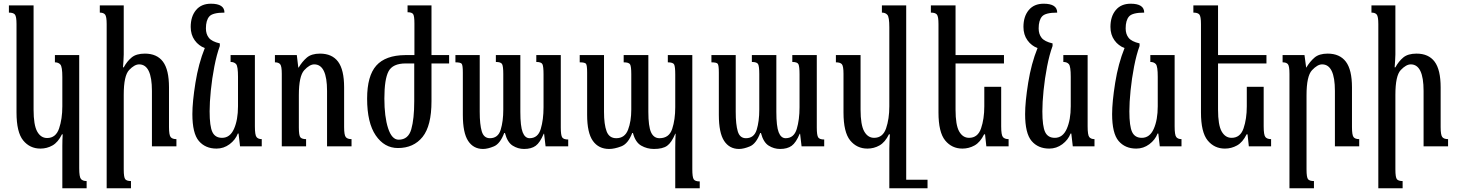

<svg xmlns="http://www.w3.org/2000/svg" viewBox="-20 -789 7853 1035"><path d="M447 226H316V-3Q316 -17 316.5 -34.5Q317 -52 318 -65H314Q293 -22 263 -5Q233 12 198 12Q141 12 105 -32Q69 -76 69 -183V-659Q69 -700 60.5 -710.5Q52 -721 28 -721V-760H161V-198Q161 -115 180.5 -80Q200 -45 234 -45Q281 -45 298.5 -96.5Q316 -148 316 -216V-374Q316 -429 305.5 -441Q295 -453 276 -453V-492H407V118Q407 165 416.5 176Q426 187 447 187Z M891 -104Q891 -61 900 -50Q909 -39 931 -39V0H799V-299Q799 -442 730 -442Q705 -442 676 -411.5Q647 -381 647 -278V124Q647 168 655.5 177.5Q664 187 686 187V226H555V-659Q555 -700 546.5 -710.5Q538 -721 518 -721V-760H647V-495Q647 -478 645.5 -461Q644 -444 643 -426H647Q665 -459 690 -479.5Q715 -500 761 -500Q826 -500 858.5 -456.5Q891 -413 891 -318Z M1262 -69Q1249 -35 1217.5 -11.5Q1186 12 1147 12Q1087 12 1052 -29Q1017 -70 1017 -174Q1017 -239 1033.5 -342.5Q1050 -446 1084 -530Q1051 -542 1029.5 -572Q1008 -602 1008 -644Q1008 -700 1036.5 -734.5Q1065 -769 1117 -769Q1190 -769 1190 -721Q1126 -721 1108 -700Q1090 -679 1090 -636Q1090 -605 1106 -585Q1122 -565 1165 -555V-541Q1148 -495 1135.5 -430.5Q1123 -366 1116.5 -301.5Q1110 -237 1110 -189Q1110 -108 1125 -77Q1140 -46 1177 -46Q1220 -46 1241.5 -94.5Q1263 -143 1263 -216V-375Q1263 -431 1253 -443Q1243 -455 1223 -455V-492H1354V-108Q1354 -61 1363 -50Q1372 -39 1391 -39V0H1274L1266 -69Z M1835 -104Q1835 -61 1844 -50Q1853 -39 1875 -39V0H1743V-299Q1743 -442 1674 -442Q1649 -442 1620 -410.5Q1591 -379 1591 -276V-102Q1591 -58 1599.5 -48.5Q1608 -39 1630 -39V0H1499V-391Q1499 -432 1490.5 -442.5Q1482 -453 1462 -453V-492H1580L1588 -425H1590Q1609 -457 1634 -478.5Q1659 -500 1705 -500Q1770 -500 1802.5 -456.5Q1835 -413 1835 -318Z M2306 -243Q2306 -111 2258 -51Q2210 9 2125 9Q2052 9 2005.5 -59Q1959 -127 1959 -257Q1959 -380 2008.5 -435.5Q2058 -491 2164 -492H2214V-662Q2214 -703 2207 -713Q2200 -723 2177 -723V-760H2306V-492H2401V-447H2306ZM2213 -447H2167Q2097 -447 2074.5 -404.5Q2052 -362 2052 -258Q2052 -160 2072 -98Q2092 -36 2129 -36Q2181 -36 2197 -92Q2213 -148 2213 -243Z M2871 -455V-492H3003V-102Q3003 -60 3010.5 -48.5Q3018 -37 3043 -37V0H2921L2913 -68H2911Q2891 -20 2867.5 -3Q2844 14 2805 14Q2772 14 2743.5 -4Q2715 -22 2702 -72H2698Q2676 -14 2642.5 0Q2609 14 2584 14Q2532 14 2503.5 -29.5Q2475 -73 2475 -170V-398Q2475 -437 2469 -445Q2463 -453 2435 -453V-492H2566V-186Q2566 -118 2577 -81Q2588 -44 2621 -44Q2665 -44 2679 -89.5Q2693 -135 2693 -198V-390Q2693 -432 2686.5 -443.5Q2680 -455 2653 -455V-492H2785V-186Q2785 -108 2797.5 -76Q2810 -44 2835 -44Q2880 -44 2895 -94Q2910 -144 2910 -211V-388Q2910 -431 2904 -443Q2898 -455 2871 -455Z M3580 -453V-492H3712V123Q3712 166 3719.5 177.5Q3727 189 3752 189V226H3620V8Q3620 -11 3620.5 -30Q3621 -49 3622 -68H3620Q3600 -20 3576 -3Q3552 14 3505 14Q3468 14 3436.5 -4Q3405 -22 3392 -72H3388Q3366 -14 3329 0Q3292 14 3264 14Q3207 14 3176 -29.5Q3145 -73 3145 -170V-398Q3145 -437 3139 -445Q3133 -453 3105 -453V-492H3236V-186Q3236 -118 3250 -81Q3264 -44 3302 -44Q3348 -44 3365.5 -89.5Q3383 -135 3383 -198V-389Q3383 -431 3376.5 -442Q3370 -453 3342 -453V-492H3475V-186Q3475 -108 3489.5 -76Q3504 -44 3535 -44Q3587 -44 3603.5 -94Q3620 -144 3620 -211V-387Q3620 -430 3614 -441.5Q3608 -453 3580 -453Z M4251 -455V-492H4383V-102Q4383 -60 4390.5 -48.5Q4398 -37 4423 -37V0H4301L4293 -68H4291Q4271 -20 4247.5 -3Q4224 14 4185 14Q4152 14 4123.5 -4Q4095 -22 4082 -72H4078Q4056 -14 4022.5 0Q3989 14 3964 14Q3912 14 3883.5 -29.5Q3855 -73 3855 -170V-398Q3855 -437 3849 -445Q3843 -453 3815 -453V-492H3946V-186Q3946 -118 3957 -81Q3968 -44 4001 -44Q4045 -44 4059 -89.5Q4073 -135 4073 -198V-390Q4073 -432 4066.5 -443.5Q4060 -455 4033 -455V-492H4165V-186Q4165 -108 4177.5 -76Q4190 -44 4215 -44Q4260 -44 4275 -94Q4290 -144 4290 -211V-388Q4290 -431 4284 -443Q4278 -455 4251 -455Z M4774 226V12Q4774 -8 4775 -27Q4776 -46 4777 -65H4772Q4751 -22 4721 -5Q4691 12 4656 12Q4599 12 4563 -32Q4527 -76 4527 -183V-391Q4527 -432 4518.5 -442.5Q4510 -453 4486 -453V-492H4619V-198Q4619 -116 4638.5 -81Q4658 -46 4692 -46Q4739 -46 4756.5 -97Q4774 -148 4774 -216V-642Q4774 -697 4763.5 -709Q4753 -721 4734 -721V-760H4865V180H4980V226Z M5285 -65Q5264 -22 5233.5 -5Q5203 12 5168 12Q5111 12 5075 -32Q5039 -76 5039 -183V-659Q5039 -700 5030.5 -710.5Q5022 -721 4998 -721V-760H5131V-492H5392V-447H5131V-198Q5131 -115 5150.5 -80.5Q5170 -46 5204 -46Q5251 -46 5268.5 -97Q5286 -148 5286 -216V-321H5377V-108Q5377 -61 5386.5 -50Q5396 -39 5417 -39V0H5297L5290 -65Z M5751 -69Q5738 -35 5706.5 -11.5Q5675 12 5636 12Q5576 12 5541 -29Q5506 -70 5506 -174Q5506 -239 5522.5 -342.5Q5539 -446 5573 -530Q5540 -542 5518.5 -572Q5497 -602 5497 -644Q5497 -700 5525.5 -734.5Q5554 -769 5606 -769Q5679 -769 5679 -721Q5615 -721 5597 -700Q5579 -679 5579 -636Q5579 -605 5595 -585Q5611 -565 5654 -555V-541Q5637 -495 5624.5 -430.5Q5612 -366 5605.5 -301.5Q5599 -237 5599 -189Q5599 -108 5614 -77Q5629 -46 5666 -46Q5709 -46 5730.5 -94.5Q5752 -143 5752 -216V-375Q5752 -431 5742 -443Q5732 -455 5712 -455V-492H5843V-108Q5843 -61 5852 -50Q5861 -39 5880 -39V0H5763L5755 -69Z M6220 -69Q6207 -35 6175.5 -11.5Q6144 12 6105 12Q6045 12 6010 -29Q5975 -70 5975 -174Q5975 -239 5991.5 -342.5Q6008 -446 6042 -530Q6009 -542 5987.5 -572Q5966 -602 5966 -644Q5966 -700 5994.5 -734.5Q6023 -769 6075 -769Q6148 -769 6148 -721Q6084 -721 6066 -700Q6048 -679 6048 -636Q6048 -605 6064 -585Q6080 -565 6123 -555V-541Q6106 -495 6093.5 -430.5Q6081 -366 6074.5 -301.5Q6068 -237 6068 -189Q6068 -108 6083 -77Q6098 -46 6135 -46Q6178 -46 6199.5 -94.5Q6221 -143 6221 -216V-375Q6221 -431 6211 -443Q6201 -455 6181 -455V-492H6312V-108Q6312 -61 6321 -50Q6330 -39 6349 -39V0H6232L6224 -69Z M6700 -65Q6679 -22 6648.5 -5Q6618 12 6583 12Q6526 12 6490 -32Q6454 -76 6454 -183V-659Q6454 -700 6445.5 -710.5Q6437 -721 6413 -721V-760H6546V-492H6807V-447H6546V-198Q6546 -115 6565.5 -80.5Q6585 -46 6619 -46Q6666 -46 6683.5 -97Q6701 -148 6701 -216V-321H6792V-108Q6792 -61 6801.5 -50Q6811 -39 6832 -39V0H6712L6705 -65Z M7268 -104Q7268 -61 7276.5 -50Q7285 -39 7307 -39V0H7176V-299Q7176 -442 7107 -442Q7082 -442 7052.5 -410.5Q7023 -379 7023 -276V124Q7023 168 7031.5 177.5Q7040 187 7063 187V226H6931V-391Q6931 -432 6923 -442.5Q6915 -453 6894 -453V-492H7012L7021 -425H7022Q7041 -457 7066 -478.5Q7091 -500 7137 -500Q7202 -500 7235 -456.5Q7268 -413 7268 -318Z M7746 -104Q7746 -61 7755 -50Q7764 -39 7786 -39V0H7654V-299Q7654 -442 7585 -442Q7560 -442 7531 -411.5Q7502 -381 7502 -278V124Q7502 168 7510.5 177.5Q7519 187 7541 187V226H7410V-659Q7410 -700 7401.5 -710.5Q7393 -721 7373 -721V-760H7502V-495Q7502 -478 7500.5 -461Q7499 -444 7498 -426H7502Q7520 -459 7545 -479.5Q7570 -500 7616 -500Q7681 -500 7713.5 -456.5Q7746 -413 7746 -318Z"/></svg>

Font: Noto Serif Armenian Condensed Regular
Style: Regular
Weight: 400
Width: 3
Designer: Monotype Design Team
Foundry: Monotype Imaging Inc.
Version: Version 1.900